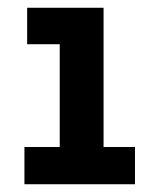

<svg xmlns="http://www.w3.org/2000/svg" viewBox="-20 -720 411 495"><path d="M43 -245V-341H134V-606H50V-700H247V-341H328V-245Z"/></svg>

Font: MuseoModerno Thin
Style: Bold
Weight: 700
Version: Version 1.003